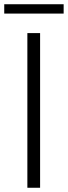

<svg xmlns="http://www.w3.org/2000/svg" viewBox="-23 -885 320 905"><path d="M106 0H166V-729H106ZM-3 -821H277V-865H-3Z"/></svg>

Font: GenYoGothic2 TW L
Style: Regular
Weight: 300
Version: Version 2.100;PS 2.1;hotconv 16.6.51;makeotf.lib2.5.65220 DE